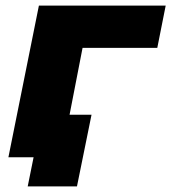

<svg xmlns="http://www.w3.org/2000/svg" viewBox="-20 -562 612 686"><path d="M10 0 119 -542H572L542 -391H275L199 0ZM79 104 100 0H10L41 -152H307L255 104Z"/></svg>

Font: Montserrat ExtraBold
Style: Italic
Weight: 800
Italic angle: -11.3°
Designer: Julieta Ulanovsky
Foundry: Julieta Ulanovsky
Version: Version 9.000; ttfautohint (v1.8.4.7-5d5b)